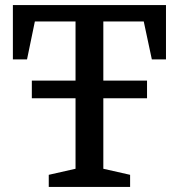

<svg xmlns="http://www.w3.org/2000/svg" viewBox="-20 -740 709 760"><path d="M106 -351V-421H562V-351ZM31 -720H637V-505H581L549 -655H389V-72L495 -48V0H173V-48L279 -72V-655H118L87 -505H31Z"/></svg>

Font: Domine Medium
Style: Regular
Weight: 500
Designer: Pablo Impallari, Rodrigo Fuenzalida, Brenda Gallo
Foundry: Pablo Impallari, Rodrigo Fuenzalida, Brenda Gallo
Version: Version 2.000